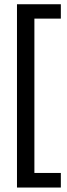

<svg xmlns="http://www.w3.org/2000/svg" viewBox="-20 -788 308 882"><path d="M259.5 73.5H58V-768.5H259.5V-702.5H138V6.5H259.5Z"/></svg>

Font: Acari Sans Neue SemiBold
Style: Regular
Weight: 600
Designer: Alfredo Marco Pradil (font), Cristiano Sobral (main changes)
Foundry: Hanken Design Co. (font), Cristiano Sobral (main changes)
Version: Version 2.459;March 19, 2022;FontCreator 14.0.0.2808 64-bit;